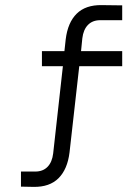

<svg xmlns="http://www.w3.org/2000/svg" viewBox="-20 -730 541 751"><path d="M290 -471 252 -134Q244 -68 209 -33Q174 2 111 1L62 0V-59H118Q148 -59 166 -77.5Q184 -96 188 -130L226 -471H144V-530H232L237 -576Q245 -642 280 -676.5Q315 -711 378 -710L458 -709V-651H372Q342 -651 324 -632.5Q306 -614 302 -580L297 -530H458V-471Z"/></svg>

Font: Geist Light
Style: Regular
Weight: 400
Designer: Basement.studio, Andrés Briganti, Mateo Zaragoza
Foundry: Basement.studio, Vercel, Andrés Briganti, Guido Ferreyra, Mateo Zaragoza
Version: Version 1.401